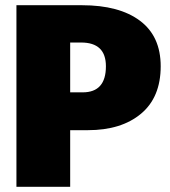

<svg xmlns="http://www.w3.org/2000/svg" viewBox="-20 -716 651 736"><path d="M596 -462Q596 -343 520.5 -280Q445 -217 317 -217H249V0H43V-696H294Q437 -696 516.5 -636.5Q596 -577 596 -462ZM386 -462Q386 -553 291 -553H249V-362H297Q386 -362 386 -462Z"/></svg>

Font: Fira Sans Black
Style: Regular
Weight: 900
Designer: Carrois Corporate & Edenspiekermann AG
Foundry: Carrois Corporate GbR & Edenspiekermann AG
Version: Version 4.203